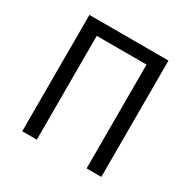

<svg xmlns="http://www.w3.org/2000/svg" viewBox="-164 -902 1056 1062"><g transform="rotate(30 363.5 -371.5)"><path d="M616 -743H111V0H204V-663H522V0H616Z"/></g></svg>

Font: Glow Sans SC Normal Book
Style: Regular
Weight: 500
Designer: Ryoko NISHIZUKA (kana, bopomofo & ideographs); Paul D. Hunt (Latin, Greek & Cyrillic); Sandoll Communications, Soo-young
Version: Version 0.93